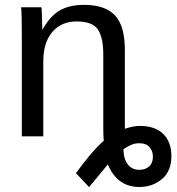

<svg xmlns="http://www.w3.org/2000/svg" viewBox="-20 -558 725 786"><path d="M402.8 -335Q402.8 -403.8 380.9 -437Q358.9 -470.2 293.9 -470.2Q230.5 -470.2 193.8 -426.8Q157.2 -383.3 157.2 -306.2V0H69.3V-415.5Q69.3 -507.8 66.4 -528.3H149.4Q150.4 -526.4 151.1 -505.6Q151.9 -484.9 153.3 -438H154.8Q185.1 -492.7 224.9 -515.4Q264.6 -538.1 323.7 -538.1Q410.6 -538.1 450.9 -494.9Q491.2 -451.7 491.2 -352.1V-30.8Q524.4 -42.5 553.2 -42.5Q614.3 -42.5 647.9 -10Q681.6 22.5 681.6 81.5Q681.6 142.6 643.1 175Q604.5 207.5 550.3 207.5Q460.4 207.5 421.4 115.2L344.7 208L291 150.9Q320.8 109.4 349.6 75.4Q378.4 41.5 404.8 18.1Q402.8 -3.4 402.8 -26.9ZM606 83.5Q606 60.1 592 44.2Q578.1 28.3 549.8 28.3Q531.2 28.3 516.1 35.4Q501 42.5 485.4 52.2Q485.4 91.3 502.7 114.3Q520 137.2 549.8 137.2Q575.2 137.2 590.6 123.3Q606 109.4 606 83.5Z"/></svg>

Font: Arimo Nerd Font
Style: Regular
Weight: 400
Designer: Steve Matteson
Foundry: Monotype Imaging Inc.
Version: Version 1.33;Nerd Fonts 3.2.1